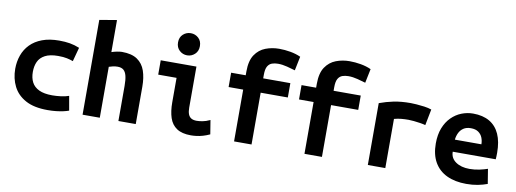

<svg xmlns="http://www.w3.org/2000/svg" viewBox="-62 -1135 4044 1504"><g transform="rotate(10 1960.0 -382.5)"><path d="M354 12Q246 12 179 -24.5Q112 -61 80.5 -123.5Q49 -186 49 -263Q49 -320 67 -370.5Q85 -421 122 -459Q159 -497 216 -518.5Q273 -540 351 -540Q398 -540 436 -533.5Q474 -527 513 -511L483 -400Q461 -408 433.5 -414Q406 -420 363 -420Q298 -420 259.5 -399.5Q221 -379 205 -344Q189 -309 189 -263Q189 -215 207 -180.5Q225 -146 265 -127Q305 -108 370 -108Q402 -108 438 -112.5Q474 -117 502 -127L522 -13Q503 -6 478 -0.5Q453 5 422 8.5Q391 12 354 12Z M631 0V-754L768 -777V-522Q785 -528 809 -533Q833 -538 850 -538Q928 -538 972.5 -507.5Q1017 -477 1035.5 -423Q1054 -369 1054 -297V0H916V-279Q916 -328 908.5 -358.5Q901 -389 884 -403.5Q867 -418 836 -418Q817 -418 798 -413.5Q779 -409 768 -405V0Z M1494 12Q1423 12 1381.5 -15.5Q1340 -43 1323 -94.5Q1306 -146 1306 -218V-412H1160V-526H1444V-200Q1444 -169 1451.5 -148.5Q1459 -128 1475.5 -118Q1492 -108 1519 -108Q1537 -108 1564 -112.5Q1591 -117 1625 -133L1643 -22Q1615 -9 1589 -1.5Q1563 6 1539 9Q1515 12 1494 12ZM1356 -600Q1321 -600 1295 -624Q1269 -648 1269 -688Q1269 -729 1295 -752.5Q1321 -776 1356 -776Q1391 -776 1417 -752.5Q1443 -729 1443 -688Q1443 -648 1417 -624Q1391 -600 1356 -600Z M1836 0V-412H1720V-526H1836V-557Q1836 -642 1868 -689.5Q1900 -737 1951 -756.5Q2002 -776 2059 -776Q2103 -776 2148.5 -768Q2194 -760 2231 -743L2208 -631Q2182 -639 2143.5 -649Q2105 -659 2070 -659Q2044 -659 2022.5 -651.5Q2001 -644 1988 -622Q1975 -600 1975 -554V-526H2191V-412H1975V0Z M2396 0V-412H2280V-526H2396V-557Q2396 -642 2428 -689.5Q2460 -737 2511 -756.5Q2562 -776 2619 -776Q2663 -776 2708.5 -768Q2754 -760 2791 -743L2768 -631Q2742 -639 2703.5 -649Q2665 -659 2630 -659Q2604 -659 2582.5 -651.5Q2561 -644 2548 -622Q2535 -600 2535 -554V-526H2751V-412H2535V0Z M2900 0V-492Q2954 -512 3012 -524Q3070 -536 3147 -536Q3163 -536 3193 -534Q3223 -532 3256 -527.5Q3289 -523 3314 -514L3289 -386Q3272 -391 3246 -395Q3220 -399 3195 -401.5Q3170 -404 3153 -404Q3124 -404 3096 -401.5Q3068 -399 3039 -391V0Z M3684 12Q3595 12 3530 -18.5Q3465 -49 3430 -109.5Q3395 -170 3395 -259Q3395 -329 3415.5 -381.5Q3436 -434 3471.5 -469.5Q3507 -505 3551.5 -522.5Q3596 -540 3643 -540Q3721 -540 3774 -509Q3827 -478 3854 -418Q3881 -358 3881 -270Q3881 -257 3880.5 -242.5Q3880 -228 3879 -218H3537Q3537 -167 3579.5 -137.5Q3622 -108 3689 -108Q3730 -108 3768.5 -116.5Q3807 -125 3832 -134L3851 -17Q3816 -4 3775 4Q3734 12 3684 12ZM3537 -314H3748Q3748 -342 3738 -367Q3728 -392 3705.5 -408Q3683 -424 3646 -424Q3610 -424 3587 -408.5Q3564 -393 3552 -368Q3540 -343 3537 -314Z"/></g></svg>

Font: Ubuntu Sans Mono
Style: Regular
Weight: 400
Monospace: yes
Designer: Dalton Maag Ltd
Foundry: Dalton Maag Ltd
Version: Version 1.006